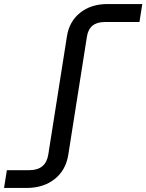

<svg xmlns="http://www.w3.org/2000/svg" viewBox="-69 -750 724 950"><path d="M-49 180 -35 92H76Q158 92 170 14L262 -569Q273 -643 327 -686.5Q381 -730 463 -730H635L621 -641H449Q372 -641 361 -568L269 15Q257 92 201.5 136Q146 180 62 180Z"/></svg>

Font: JetBrains Mono NL Medium
Style: Italic
Weight: 500
Italic angle: -9°
Monospace: yes
Designer: Philipp Nurullin, Konstantin Bulenkov
Foundry: JetBrains
Version: Version 2.305; ttfautohint (v1.8.4.7-5d5b)